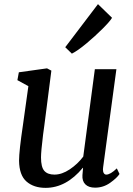

<svg xmlns="http://www.w3.org/2000/svg" viewBox="-20 -897 641 927"><path d="M188 -247Q178 -165 178 -137Q178 -90 194 -72Q210 -54 243 -54Q279 -54 317 -79.5Q355 -105 382 -141L438 -563H542L478 -90L477 -79Q477 -67 481.5 -60.5Q486 -54 493 -54Q513 -54 544 -84L557 -57Q545 -38 512 -14.5Q479 9 439 9Q408 9 392 -7Q376 -23 378 -52Q378 -50 381 -86L380 -87Q300 10 200 10Q143 10 108 -20.5Q73 -51 72 -121Q72 -168 91 -295L117 -481L64 -510L71 -548L207 -567L228 -556L194 -291ZM453 -877 521 -811Q511 -794 475 -758Q439 -722 397 -687Q355 -652 327 -638L295 -669Z"/></svg>

Font: Koeln Type Serif
Style: Italic
Weight: 400
Italic angle: -8°
Designer: Eben Sorkin
Foundry: Eben Sorkin
Version: Version 2.002